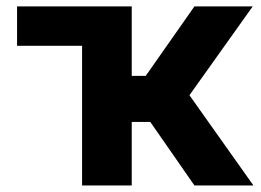

<svg xmlns="http://www.w3.org/2000/svg" viewBox="-20 -565 795 585"><path d="M381.4 -545.5H32V-425.4H230.1V0H381.4V-193.5H437.9L572.4 0H752.1L557.2 -274.9L750 -545.5H572.4L424 -333.8H381.4Z"/></svg>

Font: Margiela Sans
Style: Bold
Weight: 700
Designer: Stefan Endress, Andreas Faust
Version: Version 1.100;FEAKit 1.0